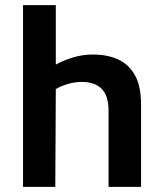

<svg xmlns="http://www.w3.org/2000/svg" viewBox="-20 -730 641 750"><path d="M70 0V-710H198V-417L151 -447Q190 -478 241 -497.5Q292 -517 343 -517Q400 -517 442 -497.5Q484 -478 507.5 -435.5Q531 -393 531 -322V0H404V-300Q404 -355 377.5 -382.5Q351 -410 299 -410Q272 -410 245 -402Q218 -394 198 -382L196 0Z"/></svg>

Font: Maven Pro SemiBold
Style: Regular
Weight: 600
Designer: Joe Prince
Foundry: Joe Prince
Version: Version 2.103